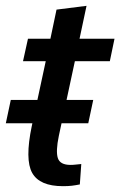

<svg xmlns="http://www.w3.org/2000/svg" viewBox="-38 -633 413 659"><path d="M241 -70 236 0Q221 3 208.5 4.5Q196 6 178 6Q98 6 72.5 -39.5Q47 -85 71 -200L119 -423H41L58 -500H135L156 -600L259 -613L235 -500H355L339 -423H219L164 -167Q153 -114 160.5 -90.5Q168 -67 204 -67Q213 -67 221 -68Q229 -69 241 -70ZM-18 -210 -1 -290H282L265 -210Z"/></svg>

Font: Epunda Sans Medium
Style: Italic
Weight: 500
Italic angle: -12.0243°
Designer: Simon Atzbach
Foundry: typofactur
Version: Version 2.204; ttfautohint (v1.8.4.7-5d5b)